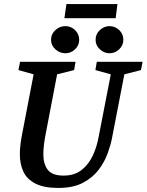

<svg xmlns="http://www.w3.org/2000/svg" viewBox="-20 -918 724 948"><path d="M268 10Q197 10 155 -11.5Q113 -33 95.5 -70.5Q78 -108 78 -157Q78 -181 81.5 -208.5Q85 -236 91 -265L146 -551L71 -572L79 -613H353L346 -572L262 -551L207 -264Q201 -235 197.5 -207.5Q194 -180 194 -156Q194 -109 215.5 -80Q237 -51 294 -51Q347 -51 382 -78Q417 -105 437.5 -148.5Q458 -192 467 -242L527 -551L451 -572L458 -613H684L676 -572L594 -551L533 -236Q527 -204 512 -162Q497 -120 468 -81Q439 -42 390.5 -16Q342 10 268 10ZM521 -655Q494 -655 473 -674.5Q452 -694 452 -721Q452 -750 473 -769.5Q494 -789 521 -789Q548 -789 568.5 -769.5Q589 -750 589 -721Q589 -694 568.5 -674.5Q548 -655 521 -655ZM303 -655Q275 -655 253.5 -674.5Q232 -694 232 -721Q232 -750 253.5 -769.5Q275 -789 303 -789Q330 -789 350.5 -769.5Q371 -750 371 -721Q371 -694 350.5 -674.5Q330 -655 303 -655ZM298 -828 308 -898H560L551 -828Z"/></svg>

Font: Manuale SemiBold
Style: Italic
Weight: 600
Italic angle: -11°
Designer: Eduardo Tunni / Pablo Cosgaya
Foundry: Eduardo Tunni / Pablo Cosgaya
Version: Version 1.002